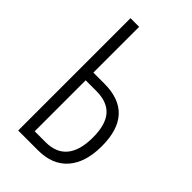

<svg xmlns="http://www.w3.org/2000/svg" viewBox="-218 -788 863 863"><g transform="rotate(45 213.0 -357.0)"><path d="M76 0V-714H131V-423H200Q392 -423 392 -216Q392 -113 343 -56.5Q294 0 202 0ZM131 -50H200Q268 -50 302 -92Q336 -134 336 -215Q336 -297 302 -335.5Q268 -374 199 -374H131Z"/></g></svg>

Font: Noto Sans ExtraCondensed Light
Style: Regular
Weight: 300
Width: 2
Designer: Monotype Design Team
Foundry: Monotype Imaging Inc.
Version: Version 2.013; ttfautohint (v1.8.4.7-5d5b)